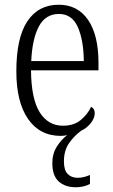

<svg xmlns="http://www.w3.org/2000/svg" viewBox="-20 -564 479 811"><path d="M301 227Q255 227 228 202.5Q201 178 201 125Q201 85 220.5 54.5Q240 24 264 7Q258 8 251 9Q244 10 237 10Q148 10 98.5 -61.5Q49 -133 49 -263Q49 -404 95.5 -474Q142 -544 228 -544Q308 -544 352 -480Q396 -416 396 -298V-267H111Q112 -147 147.5 -90Q183 -33 246 -33Q292 -33 321 -57Q350 -81 365 -113Q371 -110 375.5 -103.5Q380 -97 380 -85Q380 -65 363.5 -44Q347 -23 323 -12Q293 10 271.5 41Q250 72 250 118Q250 155 266 171Q282 187 308 187Q333 187 360 175V213Q347 220 331.5 223.5Q316 227 301 227ZM334 -306Q333 -395 308.5 -450Q284 -505 229 -505Q172 -505 144 -452Q116 -399 112 -306Z"/></svg>

Font: Noto Serif Tamil Condensed Light
Style: Regular
Weight: 300
Width: 3
Designer: Indian Type Foundry, Tom Grace, and the Monotype Design Team
Foundry: Monotype Imaging Inc.
Version: Version 2.004; ttfautohint (v1.8.4.7-5d5b)